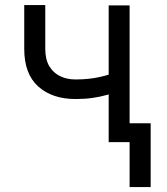

<svg xmlns="http://www.w3.org/2000/svg" viewBox="-20 -567 666 766"><path d="M497.1 -545.4V0H413.6V-545.4ZM464.4 -285.6V-207.5Q436 -196.8 408 -188.7Q379.9 -180.7 349.1 -176.3Q318.4 -171.9 281.2 -171.9Q188.5 -171.9 132.6 -221.9Q76.7 -272 76.7 -372.1V-546.9H160.6V-372.1Q160.6 -330.1 176.5 -303.2Q192.4 -276.4 219.7 -263.2Q247.1 -250 281.2 -250Q334.5 -250 377.7 -259.8Q420.9 -269.5 464.4 -285.6ZM581.1 -75.2V179.2H497.1V-75.2Z"/></svg>

Font: Sahel VF Regular
Style: Regular
Weight: 400
Foundry: Saber Rastikerdar (saber.rastikerdar@gmail.com)
Version: Version 3.4.0